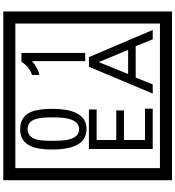

<svg xmlns="http://www.w3.org/2000/svg" viewBox="32 -1032 1090 1195"><g transform="rotate(-90 577.5 -435.0)"><path d="M1103 90H53V-960H1103ZM1028 15V-885H128V15ZM497 -656Q497 -442 371 -442Q244 -442 244 -656Q244 -744 265 -789Q294 -855 371 -855Q448 -855 477 -789Q497 -745 497 -656ZM444 -656Q444 -723 435 -752Q420 -809 371 -809Q322 -809 306 -752Q298 -723 298 -656Q298 -587 306 -553Q322 -488 371 -488Q419 -488 435 -554Q444 -587 444 -656ZM845 -450H794V-781Q748 -743 708 -735V-781Q759 -798 790 -847H845ZM498 -30H247V-427H493V-379H303V-257H487V-209H303V-78H498ZM988 -30H930L887 -136H692L649 -30H592L759 -427H819ZM864 -183 788 -366 714 -183Z"/></g></svg>

Font: Unicode BMP Fallback SIL
Style: Regular
Weight: 400
Foundry: NRSI, SIL International
Version: Version 5.1 Based on Unicode 5.1